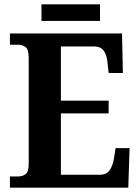

<svg xmlns="http://www.w3.org/2000/svg" viewBox="-20 -869 650 889"><path d="M26 0V-52H64Q85 -52 99 -63Q113 -74 113 -111V-598Q113 -640 98.5 -651Q84 -662 63 -662H26V-714H545L549 -531H483L478 -577Q475 -614 460.5 -634Q446 -654 415 -654H262V-403H483V-344H262V-60H443Q474 -60 488.5 -82Q503 -104 508 -137L515 -183H580L574 0ZM172 -772V-849H443V-772Z"/></svg>

Font: Noto Serif Thai SemiCondensed
Style: Bold
Weight: 700
Width: 4
Designer: Monotype Design Team
Foundry: Monotype Imaging Inc.
Version: Version 2.002; ttfautohint (v1.8.4.7-5d5b)